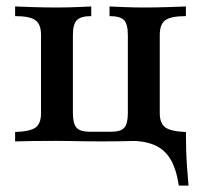

<svg xmlns="http://www.w3.org/2000/svg" viewBox="-20 -436 619 592"><path d="M531.5 136.3Q523.4 83.9 504.8 53.6Q486.3 23.4 454.4 10.5Q422.6 -2.4 374.2 -2.4L436.3 -20.2L536.3 -29H553.2Q553.2 -3.2 554 25Q554.8 53.2 556.9 81.5Q558.9 109.7 561.3 136.3ZM26.6 0V-29Q72.6 -30.6 89.5 -42.7Q106.5 -54.8 106.5 -87.1V-328.2Q106.5 -361.3 89.1 -373.8Q71.8 -386.3 26.6 -386.3V-416.1Q44.4 -415.3 81.5 -414.1Q118.5 -412.9 154 -412.9Q185.5 -412.9 216.1 -414.1Q246.8 -415.3 261.3 -416.1V-386.3Q229 -386.3 216.9 -373.8Q204.8 -361.3 204.8 -328.2V-87.1Q204.8 -54.8 216.1 -42.3Q227.4 -29.8 256.5 -29.8H322.6Q352.4 -29.8 363.3 -42.3Q374.2 -54.8 374.2 -87.1V-328.2Q374.2 -361.3 362.5 -373.8Q350.8 -386.3 317.7 -386.3V-416.1Q333.1 -415.3 362.9 -414.1Q392.7 -412.9 425 -412.9Q460.5 -412.9 498 -414.1Q535.5 -415.3 553.2 -416.1V-386.3Q507.3 -386.3 489.9 -373.8Q472.6 -361.3 472.6 -328.2V-87.1Q472.6 -55.6 489.9 -43.1Q507.3 -30.6 553.2 -29V0Q534.7 -0.8 498 -1.2Q461.3 -1.6 425.8 -1.6Q404 -1.6 385.1 -1.2Q366.1 -0.8 344.4 -0.4Q322.6 0 291.9 0Q261.3 0 238.3 -0.4Q215.3 -0.8 196 -1.2Q176.6 -1.6 154 -1.6Q119.4 -1.6 82.3 -1.2Q45.2 -0.8 26.6 0Z"/></svg>

Font: Playfair 5pt SemiExpanded Light SemiBold
Style: Regular
Weight: 600
Version: Version 2.001;gftools[0.9.30]